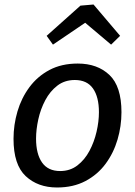

<svg xmlns="http://www.w3.org/2000/svg" viewBox="-20 -822 598 852"><path d="M325 -540Q412 -540 465.5 -489.5Q519 -439 519 -324Q519 -262 501.5 -202.5Q484 -143 448.5 -95Q413 -47 359 -18.5Q305 10 233 10Q148 10 94 -40.5Q40 -91 40 -206Q40 -268 57.5 -327.5Q75 -387 110.5 -435Q146 -483 199.5 -511.5Q253 -540 325 -540ZM312 -467Q267 -467 234.5 -442Q202 -417 181 -377.5Q160 -338 150 -292.5Q140 -247 140 -207Q140 -139 166.5 -101Q193 -63 247 -63Q291 -63 323.5 -88Q356 -113 377 -152.5Q398 -192 408.5 -237.5Q419 -283 419 -324Q419 -392 392.5 -429.5Q366 -467 312 -467ZM215 -624 187 -663 337 -797 395 -802 513 -663 473 -624 358 -721Z"/></svg>

Font: Bitter Medium
Style: Italic
Weight: 500
Italic angle: -9°
Designer: Sol Matas, and Bitter project Authors
Foundry: Sol Matas
Version: Version 2.001